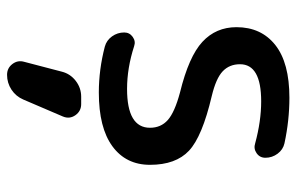

<svg xmlns="http://www.w3.org/2000/svg" viewBox="-168 -402 840 544"><g transform="rotate(90 252.0 -130.0)"><path d="M242 -220Q140 -245 98.5 -283.5Q57 -322 57 -380Q57 -450 107.5 -490Q158 -530 257 -530Q321 -530 386 -516Q404 -512 415.5 -496.5Q427 -481 427 -462Q427 -446 414 -437Q401 -428 386 -433Q323 -450 267 -450Q162 -450 162 -390Q162 -360 182 -341Q202 -322 252 -310Q367 -283 407 -245.5Q447 -208 447 -135Q447 -67 394.5 -28.5Q342 10 242 10Q177 10 112 -7Q94 -12 83 -27.5Q72 -43 72 -62Q72 -77 84.5 -86Q97 -95 111 -90Q173 -70 232 -70Q342 -70 342 -135Q342 -166 320 -185.5Q298 -205 242 -220ZM254 60H275Q295 60 306.5 76.5Q318 93 310 112L262 224Q253 245 234 257.5Q215 270 192 270Q173 270 161.5 255Q150 240 155 222L183 115Q189 91 209 75.5Q229 60 254 60Z"/></g></svg>

Font: Rounded Mplus 1c Medium
Style: Regular
Weight: 500
Version: Version 1.059.20150529